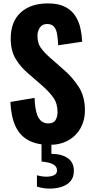

<svg xmlns="http://www.w3.org/2000/svg" viewBox="-20 -840 545 1128"><path d="M271 11Q196 11 146 -16.5Q96 -44 70.5 -99.5Q45 -155 41 -241L183 -265Q185 -215 193.5 -181.5Q202 -148 219.5 -131.5Q237 -115 263 -115Q295 -115 306.5 -135Q318 -155 318 -181Q318 -232 293.5 -266.5Q269 -301 229 -336L145 -409Q100 -447 71.5 -495Q43 -543 43 -613Q43 -713 101.5 -766.5Q160 -820 262 -820Q323 -820 362 -800Q401 -780 422.5 -746.5Q444 -713 452.5 -673.5Q461 -634 463 -595L322 -574Q320 -611 315.5 -639Q311 -667 297.5 -683Q284 -699 257 -699Q228 -699 214 -677.5Q200 -656 200 -630Q200 -587 219.5 -559.5Q239 -532 273 -502L355 -430Q406 -386 442.5 -329.5Q479 -273 479 -190Q479 -133 453 -87Q427 -41 380.5 -15Q334 11 271 11ZM272 268Q253 268 234 265Q215 262 197 256V190Q209 193 223.5 195.5Q238 198 253 198Q279 198 297 189.5Q315 181 315 162Q315 143 301.5 132Q288 121 267.5 116Q247 111 224 109V0H282V64Q342 64 378 89Q414 114 414 164Q414 201 394.5 224Q375 247 342.5 257.5Q310 268 272 268Z"/></svg>

Font: Oswald SemiBold
Style: Regular
Weight: 600
Designer: Vernon Adams
Foundry: Vernon Adams
Version: Version 4.100; ttfautohint (v1.8.1.43-b0c9)